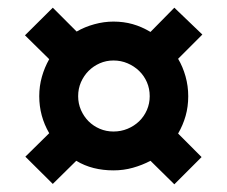

<svg xmlns="http://www.w3.org/2000/svg" viewBox="-20 -603 591 499"><path d="M82 -353Q82 -379.4 88.9 -403.6Q95.7 -427.7 107.9 -449.2L44.9 -511.2L117.2 -583L179.2 -521Q200.2 -533.2 225.1 -540Q250 -546.9 274.9 -546.9Q301.3 -546.9 324.7 -540.3Q348.1 -533.7 371.1 -520L433.1 -583L505.9 -513.2L442.9 -450.2Q455.1 -429.7 462.2 -404.5Q469.2 -379.4 469.2 -353Q469.2 -325.7 462.4 -301.8Q455.6 -277.8 442.9 -255.9L503.9 -194.8L433.1 -124L371.1 -185.1Q349.6 -173.8 325.4 -167Q301.3 -160.2 274.9 -160.2Q247.6 -160.2 223.4 -166.3Q199.2 -172.4 178.2 -185.1L117.2 -125L45.9 -195.8L107.9 -256.8Q82 -301.3 82 -353ZM183.1 -353Q183.1 -334 190.4 -317.1Q197.8 -300.3 210.2 -287.8Q222.7 -275.4 239.3 -268.3Q255.9 -261.2 274.9 -261.2Q294.4 -261.2 311.5 -268.3Q328.6 -275.4 341.6 -287.8Q354.5 -300.3 361.8 -317.1Q369.1 -334 369.1 -353Q369.1 -372.6 361.8 -389.4Q354.5 -406.2 341.6 -418.7Q328.6 -431.2 311.5 -438.5Q294.4 -445.8 274.9 -445.8Q255.9 -445.8 239.3 -438.5Q222.7 -431.2 210.2 -418.7Q197.8 -406.2 190.4 -389.4Q183.1 -372.6 183.1 -353Z"/></svg>

Font: Droid Sans
Style: Bold
Weight: 700
Foundry: Ascender Corporation
Version: Version 1.00 build 112